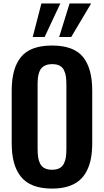

<svg xmlns="http://www.w3.org/2000/svg" viewBox="-20 -1083 603 1114"><path d="M323.2 -868.2 383.8 -1063H508.8L393.1 -868.2ZM169.9 -868.2 220.2 -1063H330.1L238.8 -868.2ZM282.2 11.2Q217.8 11.2 172.1 -6.8Q126.5 -24.9 99.4 -60.3Q72.3 -95.7 60.1 -143.1Q47.9 -190.4 47.9 -253.9V-558.1Q47.9 -687 102.3 -752.9Q156.7 -818.8 282.2 -818.8Q407.2 -818.8 461.2 -752.9Q515.1 -687 515.1 -558.1V-253.9Q515.1 -203.6 507.6 -163.6Q500 -123.5 482.9 -90.3Q465.8 -57.1 439 -34.9Q412.1 -12.7 372.8 -0.7Q333.5 11.2 282.2 11.2ZM282.2 -98.1Q308.1 -98.1 325.2 -107.2Q342.3 -116.2 350.8 -134Q359.4 -151.9 362.3 -171.6Q365.2 -191.4 365.2 -219.2V-591.8Q365.2 -620.1 362.3 -639.6Q359.4 -659.2 350.8 -676.5Q342.3 -693.8 325.2 -702.4Q308.1 -710.9 282.2 -710.9Q261.2 -710.9 245.8 -704.8Q230.5 -698.7 221.4 -688.7Q212.4 -678.7 207 -662.8Q201.7 -647 200 -630.4Q198.2 -613.8 198.2 -591.8V-219.2Q198.2 -190.9 201.2 -171.4Q204.1 -151.9 212.6 -134Q221.2 -116.2 238.5 -107.2Q255.9 -98.1 282.2 -98.1Z"/></svg>

Font: Oswald Medium
Style: Regular
Weight: 500
Designer: Vernon Adams
Foundry: Vernon Adams
Version: Version 4.103